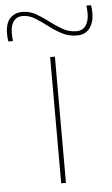

<svg xmlns="http://www.w3.org/2000/svg" viewBox="-124 -767 469 803"><g transform="rotate(-5 110.5 -365.5)"><path d="M100 0V-530H120V0ZM-68 -610Q-70 -618 -70.5 -627Q-71 -636 -71 -643Q-71 -686 -51.5 -707Q-32 -728 0 -728Q31 -728 57.5 -713Q84 -698 109 -678.5Q134 -659 161 -643.5Q188 -628 220 -628Q245 -628 258.5 -647Q272 -666 272 -698Q272 -705 271.5 -713.5Q271 -722 270 -731H289Q291 -722 291.5 -713Q292 -704 292 -697Q292 -659 273.5 -634.5Q255 -610 220 -610Q186 -610 157.5 -625Q129 -640 103 -660Q77 -680 52 -695.5Q27 -711 0 -711Q-24 -711 -37.5 -693.5Q-51 -676 -51 -643Q-51 -624 -49 -610Z"/></g></svg>

Font: Georama Extended Thin
Style: Regular
Weight: 100
Width: 7
Designer: Jean-Baptiste Levee
Foundry: Production Type
Version: Version 1.000